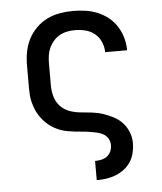

<svg xmlns="http://www.w3.org/2000/svg" viewBox="-53 -574 706 836"><g transform="rotate(-5 300.0 -156.5)"><path d="M336 215V131H337Q350 131 364 128Q378 125 389 116.5Q400 108 405.5 95Q411 82 411 68Q411 52 402.5 38.5Q394 25 380.5 18Q367 11 351.5 8Q336 5 321 2.5Q306 0 290.5 -1Q275 -2 260 -4Q245 -6 229.5 -8.5Q214 -11 199.5 -16Q185 -21 171.5 -28.5Q158 -36 146 -46Q134 -56 124 -67.5Q114 -79 106 -92Q98 -105 92.5 -119.5Q87 -134 83 -149Q79 -164 78 -179.5Q77 -195 77 -210V-310Q77 -339 82.5 -368.5Q88 -398 101.5 -424Q115 -450 136 -471Q157 -492 183.5 -505Q210 -518 239 -523Q268 -528 298 -528Q325 -528 352 -524Q379 -520 404.5 -509.5Q430 -499 451.5 -481.5Q473 -464 487.5 -441Q502 -418 509.5 -391.5Q517 -365 517 -338Q517 -337 517 -337Q517 -337 517 -337H421Q421 -337 421 -337Q421 -337 421 -337Q421 -360 411.5 -382Q402 -404 384 -418.5Q366 -433 343.5 -438.5Q321 -444 298 -444Q280 -444 263 -440.5Q246 -437 231 -428.5Q216 -420 204.5 -407Q193 -394 185.5 -378Q178 -362 175.5 -344.5Q173 -327 173 -310V-210Q173 -186 180.5 -162Q188 -138 205 -120.5Q222 -103 245.5 -95Q269 -87 293 -85Q317 -83 341.5 -80Q366 -77 389 -69.5Q412 -62 434 -50.5Q456 -39 472.5 -21Q489 -3 498 20Q507 43 507 68Q507 89 502 110Q497 131 485.5 149Q474 167 457 180Q440 193 420 201Q400 209 379 212Q358 215 337 215Z"/></g></svg>

Font: Iosevka Custom Medium Extended
Style: Regular
Weight: 500
Width: 7
Monospace: yes
Designer: Belleve Invis
Foundry: Belleve Invis
Version: Version 11.2.4; ttfautohint (v1.8.4)